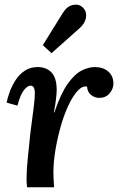

<svg xmlns="http://www.w3.org/2000/svg" viewBox="-20 -796 502 816"><path d="M95 0Q93 -16 93 -23.5Q93 -31 93 -41Q93 -70 97.5 -117.5Q102 -165 109 -230Q118 -298 123 -338Q128 -378 128 -396Q129 -432 110 -432Q97 -432 82 -413.5Q67 -395 54 -347L8 -360Q12 -380 21.5 -406Q31 -432 46.5 -456Q62 -480 85.5 -495.5Q109 -511 140 -511Q177 -511 199 -488Q221 -465 221 -412Q220 -376 209 -318H211Q238 -398 267.5 -439.5Q297 -481 326.5 -496Q356 -511 383 -511Q418 -511 440 -492Q462 -473 462 -441Q462 -418 445.5 -399Q429 -380 402 -380Q382 -380 366.5 -393Q351 -406 350 -428Q330 -432 309.5 -409.5Q289 -387 270.5 -347.5Q252 -308 238 -258.5Q224 -209 215.5 -158Q207 -107 207 -62Q207 -48 208 -30Q209 -12 210 0ZM199 -570 162 -604 247 -741Q265 -770 290 -775Q315 -780 331 -765Q349 -749 345.5 -723Q342 -697 318 -676Z"/></svg>

Font: Lora SemiBold
Style: Italic
Weight: 600
Italic angle: -3°
Designer: Olga Karpushina, Alexei Vanyashin (Cyrillic)
Foundry: Cyreal
Version: Version 3.011; ttfautohint (v1.8.4.7-5d5b)